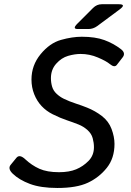

<svg xmlns="http://www.w3.org/2000/svg" viewBox="-20 -892 634 926"><path d="M355 -752Q327.1 -752 353 -777.8L428.7 -853.5Q446.8 -871.6 470.7 -871.6H553.2Q590.8 -871.6 556.6 -846.2L448.7 -766.1Q429.2 -752 406.7 -752ZM41 -54.7Q16.6 -78.6 31.2 -96.7L59.1 -130.9Q74.2 -149.4 101.1 -124.5Q132.8 -94.7 169.9 -78.1Q207 -61.5 264.6 -61.5Q313.5 -61.5 347.2 -75.4Q380.9 -89.4 407 -116Q433.1 -142.6 433.1 -182.1Q433.1 -203.1 427 -225.6Q420.9 -248 401.6 -265.1Q382.3 -282.2 358.9 -291.5Q332 -302.2 301.8 -312.3Q271.5 -322.3 234.4 -340.8Q203.1 -356.4 180.7 -380.4Q158.2 -404.3 145 -437.5Q131.8 -470.7 131.8 -508.3Q131.8 -577.1 175.8 -630.6Q219.7 -684.1 273.9 -699.5Q328.1 -714.8 374.5 -714.8Q439.5 -714.8 483.4 -698.7Q527.3 -682.6 563.5 -654.8Q587.4 -636.2 571.8 -615.7L543.5 -579.1Q532.2 -564.5 509.8 -583Q492.2 -597.7 452.1 -614.7Q412.1 -631.8 368.7 -631.8Q340.8 -631.8 308.6 -622.6Q276.4 -613.3 251 -584.7Q225.6 -556.2 225.6 -515.1Q225.6 -493.7 231.4 -473.9Q237.3 -454.1 253.2 -439.5Q269 -424.8 287.1 -416Q315.4 -402.3 345.5 -392.6Q375.5 -382.8 399.9 -373Q439 -357.4 471.4 -332.5Q503.9 -307.6 518.1 -269.8Q532.2 -231.9 532.2 -197.8Q532.2 -128.9 495.1 -82.5Q458 -36.1 403.8 -10.7Q349.6 14.6 256.8 14.6Q176.8 14.6 124.5 -4.9Q72.3 -24.4 41 -54.7Z"/></svg>

Font: Istok
Style: Italic
Weight: 500
Italic angle: -13°
Designer: Andrey V. Panov
Foundry: Andrey V. Panov
Version: Version 1.0.3